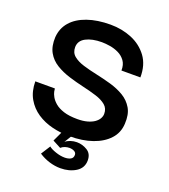

<svg xmlns="http://www.w3.org/2000/svg" viewBox="-137 -671 828 943"><g transform="rotate(20 277.5 -199.5)"><path d="M275.7 11.3Q229.3 11.3 185.2 0.5Q141 -10.3 105.3 -34Q69.7 -57.7 48.2 -95Q26.7 -132.3 26.3 -184.7H128.7Q128.7 -180.7 130.8 -169.2Q133 -157.7 141.3 -142.7Q149.7 -127.7 166.2 -113.7Q182.7 -99.7 211.3 -90.3Q240 -81 283.3 -81Q312.7 -81 334.5 -87Q356.3 -93 370.7 -103Q385 -113 392 -125.3Q399 -137.7 399 -150Q399.3 -178 379.7 -194.7Q360 -211.3 327.5 -221.5Q295 -231.7 256.3 -240.5Q217.7 -249.3 179.3 -261.2Q141 -273 109.2 -292.3Q77.3 -311.7 59.7 -343Q42 -374.3 44.3 -422.3Q47.7 -469.3 77 -503Q106.3 -536.7 158.3 -554.8Q210.3 -573 279.3 -573Q339.3 -573 390.7 -551.7Q442 -530.3 473.7 -487.5Q505.3 -444.7 504.7 -379.3H405.7Q406.3 -410 392.3 -429.3Q378.3 -448.7 356.5 -459.2Q334.7 -469.7 310.8 -473.5Q287 -477.3 268.3 -477.3Q218.3 -477.3 185.8 -460.5Q153.3 -443.7 152.7 -410.3Q152.3 -381.3 172.3 -364.7Q192.3 -348 225 -338Q257.7 -328 297 -319.7Q336.3 -311.3 375.2 -300.2Q414 -289 445.7 -270.2Q477.3 -251.3 495.7 -220Q514 -188.7 511 -139.3Q508.7 -91.7 477.8 -58.2Q447 -24.7 395.3 -6.7Q343.7 11.3 275.7 11.3ZM174 139.3 205 90.7Q216.3 100.7 241.7 109.3Q267 118 289.3 118Q307.7 118 320.2 111.3Q332.7 104.7 332.7 88.7Q332.7 77 321.7 71Q310.7 65 296 65Q285 65 273.5 68.7Q262 72.3 252.7 80.7L209.7 58L252.7 -33.7L299.7 -15.3L262 46Q273 36.7 288.7 31.5Q304.3 26.3 321.3 26.3Q350.3 26.3 375.8 42Q401.3 57.7 401.3 92.3Q401.3 132 367.5 153.2Q333.7 174.3 286.7 174.3Q258.7 174.3 229.2 165.3Q199.7 156.3 174 139.3Z"/></g></svg>

Font: Darker Grotesque Light
Style: Regular
Weight: 300
Designer: Gabriel Lam
Foundry: TypeRant
Version: Version 1.000;gftools[0.9.28]